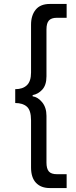

<svg xmlns="http://www.w3.org/2000/svg" viewBox="-20 -721 386 971"><path d="M137 -112Q137 -163 116 -181.5Q95 -200 57 -200V-270Q95 -270 116 -290Q137 -310 137 -354V-596Q137 -643 160.5 -672Q184 -701 232 -701H317V-631H267Q240 -631 227.5 -617.5Q215 -604 215 -572V-335Q215 -291 194 -268Q173 -245 145 -240V-234Q172 -230 193.5 -203.5Q215 -177 215 -135V101Q215 132 227 146Q239 160 268 160H317V230H232Q187 230 162 203.5Q137 177 137 126Z"/></svg>

Font: PTSans
Style: Regular
Weight: 400
Designer: A.Korolkova, O.Umpeleva, V.Yefimov
Foundry: ParaType Ltd
Version: Version 2.003W OFL